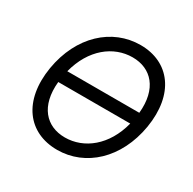

<svg xmlns="http://www.w3.org/2000/svg" viewBox="-163 -905 1087 1082"><g transform="rotate(30 380.5 -363.5)"><path d="M715.9 -358C754.3 -590.9 640.6 -737.2 453.1 -737.2C268.5 -737.2 113.6 -596.6 75.3 -369.3C36.9 -136.4 150.6 9.9 339.5 9.9C522.7 9.9 677.6 -130.7 715.9 -358ZM154.5 -324.6H622.9C581 -161.2 466.3 -72.4 342.3 -72.4C220.9 -72.4 138.5 -160.2 154.5 -324.6ZM168.3 -402.7C210.2 -566.1 324.9 -654.8 448.9 -654.8C570.3 -654.8 652.7 -567.1 636.7 -402.7Z"/></g></svg>

Font: Margiela Sans
Style: Italic
Weight: 400
Italic angle: -9.39999°
Designer: Stefan Endress, Andreas Faust
Version: Version 1.100;FEAKit 1.0